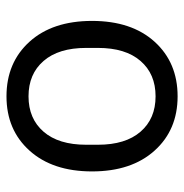

<svg xmlns="http://www.w3.org/2000/svg" viewBox="-8 -542 560 583"><g transform="rotate(-90 271.5 -250.0)"><path d="M271 9.8Q168.9 9.8 106 -60.3Q43 -130.4 43 -250Q43 -369.6 106 -439.7Q168.9 -509.8 271 -509.8Q373.5 -509.8 436.8 -439.9Q500 -370.1 500 -250Q500 -129.9 436.8 -60.1Q373.5 9.8 271 9.8ZM124 -231.9Q124 -148.4 163.6 -102.8Q203.1 -57.1 271 -57.1Q338.9 -57.1 378.4 -102.8Q418 -148.4 418 -231.9V-268.1Q418 -351.6 378.4 -397.2Q338.9 -442.9 271 -442.9Q203.1 -442.9 163.6 -397.2Q124 -351.6 124 -268.1Z"/></g></svg>

Font: TASA Orbiter Deck
Style: Regular
Weight: 400
Designer: Weizhong Zhang
Version: Version 1.000;Glyphs 3.1.2 (3151)